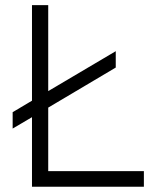

<svg xmlns="http://www.w3.org/2000/svg" viewBox="-20 -713 626 733"><path d="M102.1 0V-265.6L28.3 -222.2V-284.7L102.1 -328.6V-693.4H164.1V-365.2L421.9 -517.6V-455.1L164.1 -302.2V-59.6H529.3V0Z"/></svg>

Font: Caskaydia Cove Light
Style: Regular
Weight: 300
Monospace: yes
Designer: Aaron Bell
Foundry: Saja Typeworks
Version: Version 4.300; ttfautohint (v1.8.3)